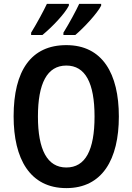

<svg xmlns="http://www.w3.org/2000/svg" viewBox="-20 -957 681 987"><path d="M500 -928V-937H387C372 -904 337 -839 306 -789V-777H367C410 -813 480 -888 500 -928ZM334 -928V-937H221C205 -903 172 -841 140 -789V-777H198C248 -818 313 -886 334 -928ZM591 -358C591 -578 507 -725 321 -725C140 -725 50 -594 50 -359C50 -140 134 10 321 10C506 10 591 -138 591 -358ZM175 -358C175 -528 222 -620 321 -620C419 -620 466 -530 466 -358C466 -185 419 -96 321 -96C223 -96 175 -187 175 -358Z"/></svg>

Font: Noto Sans Arabic UI Cn SmBd
Style: Regular
Weight: 600
Width: 3
Designer: Monotype Design Team, Nadine Chahine and Nizar Qandah
Foundry: Monotype Imaging Inc.
Version: Version 2.010